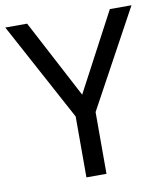

<svg xmlns="http://www.w3.org/2000/svg" viewBox="-81 -781 728 848"><g transform="rotate(-10 283.0 -357.0)"><path d="M283 -363 469 -714H566L328 -277V0H238V-273L0 -714H98Z"/></g></svg>

Font: RS Noto Sans
Style: Regular
Weight: 400
Designer: Monotype Design Team
Foundry: Monotype Imaging Inc.
Version: Version 3.10